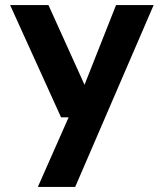

<svg xmlns="http://www.w3.org/2000/svg" viewBox="-20 -521 649 761"><path d="M130 220 252 -56H222L20 -501H172L315 -185L440 -501H589L278 220Z"/></svg>

Font: DM Sans 17pt ExtraBold
Style: Regular
Weight: 800
Version: Version 4.004;gftools[0.9.30]